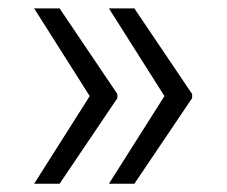

<svg xmlns="http://www.w3.org/2000/svg" viewBox="-20 -575 549 464"><path d="M196.8 -342.8 62.5 -554.7H124L263.7 -347.7V-337.9L124 -130.9H62.5ZM377.4 -342.8 243.2 -554.7H304.7L444.3 -347.7V-337.9L304.7 -130.9H243.2Z"/></svg>

Font: Pretendard GOV Light
Style: Regular
Weight: 300
Designer: Base glyphs from Inter by Rasmus Andersson; Hangeul glyphs from Noto Sans CJK(Source Han Sans) by Jang Soo-young and Kan
Foundry: Kil Hyung-jin
Version: Version 1.309